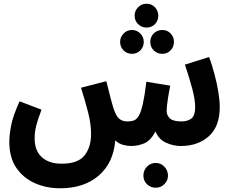

<svg xmlns="http://www.w3.org/2000/svg" viewBox="-20 -779 1250 1031"><path d="M303 232Q229 232 167 204.5Q105 177 67.5 122Q30 67 30 -18Q30 -53 39.5 -104Q49 -155 85 -235L203 -190Q183 -138 174.5 -104Q166 -70 166 -36Q166 30 204.5 65Q243 100 311 100Q399 100 434 55.5Q469 11 469 -59Q469 -113 453.5 -174Q438 -235 415 -308L551 -343Q565 -286 573.5 -253.5Q582 -221 587 -205Q602 -156 620.5 -141Q639 -126 668 -127Q686 -127 700.5 -133Q715 -139 726.5 -159.5Q738 -180 747.5 -223Q757 -266 766 -340L894 -319Q887 -284 881 -245Q875 -206 875 -183Q875 -160 892 -143.5Q909 -127 955 -127Q987 -127 1007.5 -142.5Q1028 -158 1028 -204Q1028 -244 1012 -304Q996 -364 973 -432L1103 -473Q1119 -429 1132 -380Q1145 -331 1152.5 -285Q1160 -239 1160 -204Q1160 -100 1101.5 -47.5Q1043 5 951 5Q910 5 871 -13Q832 -31 815 -73Q789 -24 755 -9.5Q721 5 684 5Q663 5 640 -1.5Q617 -8 599 -25Q589 96 510 164Q431 232 303 232ZM767 -631Q740 -631 721.5 -649.5Q703 -668 703 -695Q703 -721 721.5 -740Q740 -759 767 -759Q794 -759 812 -740Q830 -721 830 -695Q830 -668 812 -649.5Q794 -631 767 -631ZM689 -490Q662 -490 643.5 -508.5Q625 -527 625 -554Q625 -580 643.5 -599Q662 -618 689 -618Q715 -618 733.5 -599Q752 -580 752 -554Q752 -527 733.5 -508.5Q715 -490 689 -490ZM852 -490Q824 -490 805.5 -508.5Q787 -527 787 -554Q787 -581 805.5 -599.5Q824 -618 852 -618Q878 -618 896 -599.5Q914 -581 914 -554Q914 -527 896 -508.5Q878 -490 852 -490ZM817 229Q788 229 769 210Q750 191 750 164Q750 136 769 116Q788 96 817 96Q843 96 862.5 116Q882 136 882 164Q882 191 862.5 210Q843 229 817 229Z"/></svg>

Font: Noto Sans Arabic Cond
Style: Bold
Weight: 700
Width: 3
Designer: Monotype Design Team, Nadine Chahine, Nizar Qandah and Khaled Hosny
Foundry: Monotype Imaging Inc.
Version: Version 2.012; ttfautohint (v1.8.4.7-5d5b)